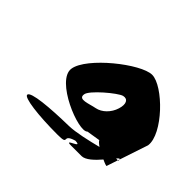

<svg xmlns="http://www.w3.org/2000/svg" viewBox="-104 -889 822 822"><g transform="rotate(45 307.5 -478.0)"><path d="M95 -274C92 -256 192 -244 306 -244C384 -244 312 -260 380 -280C434 -278 331 -252 381 -252H445C469 -252 498 -280 522 -308C538 -300 551 -296 551 -298L568 -349C566 -350 562 -349 557 -349C564 -358 570 -362 571 -357L614 -486C626 -566 481 -712 413 -712C346 -712 162 -566 150 -486C137 -404 362 -313 389 -344L451 -354C451 -351 459 -343 472 -334C421 -321 357 -306 316 -305C202 -303 98 -294 95 -274ZM266 -446C268 -473 365 -554 389 -560C414 -566 425 -545 414 -510C403 -474 374 -446 343 -440C310 -434 261 -411 266 -446ZM568 -349C570 -349 570 -348 570 -347C571 -352 572 -355 571 -357Z"/></g></svg>

Font: Ampere
Style: SCCndIta
Weight: 400
Version: Version 1